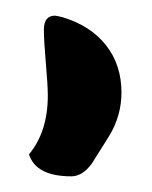

<svg xmlns="http://www.w3.org/2000/svg" viewBox="-20 -171 194 245"><path d="M71 54Q26 54 17 26Q41 -3 41 -49Q41 -62 38.5 -90.5Q36 -119 36 -133Q36 -151 50 -151Q52 -151 60 -149Q96 -138 115.5 -113Q135 -88 135 -53Q135 -23 119 3L97 38Q85 54 71 54Z"/></svg>

Font: Because We Create
Style: Regular
Weight: 400
Designer: Liz Wetzel, Aaron Williamson, Russ McMullin
Foundry: Red Hat
Version: Version 1.000